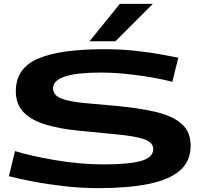

<svg xmlns="http://www.w3.org/2000/svg" viewBox="-20 -965 1047 995"><path d="M904 -666 873 -541Q855 -546 817 -554Q779 -562 728 -570Q677 -578 619 -583.5Q561 -589 504 -589Q255 -589 255 -508Q255 -472 295.5 -455.5Q336 -439 412 -431.5Q488 -424 595 -415Q707 -404 791 -384Q875 -364 921.5 -323Q968 -282 968 -210Q968 -129 912 -81Q856 -33 749 -11.5Q642 10 489 10Q402 10 314 0Q226 -10 150.5 -24.5Q75 -39 26 -52L58 -182Q96 -170 149 -158Q202 -146 263.5 -135.5Q325 -125 389.5 -119Q454 -113 515 -113Q648 -113 711 -131Q774 -149 774 -192Q774 -228 725.5 -244Q677 -260 590 -268Q503 -276 387 -288Q293 -297 219.5 -318.5Q146 -340 104 -381.5Q62 -423 62 -492Q62 -611 175.5 -660.5Q289 -710 519 -710Q608 -710 684 -701.5Q760 -693 817 -682.5Q874 -672 904 -666ZM444 -751 601 -945H772L578 -751Z"/></svg>

Font: Georama ExtraExtended SemiBold
Style: Regular
Weight: 600
Width: 8
Designer: Jean-Baptiste Levee
Foundry: Production Type
Version: Version 1.000